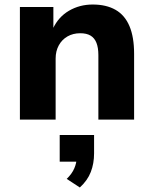

<svg xmlns="http://www.w3.org/2000/svg" viewBox="-20 -529 679 849"><path d="M68 0V-498H216V-402H214Q238 -454 285 -481.5Q332 -509 390 -509Q450 -509 491 -485.5Q532 -462 552.5 -413.5Q573 -365 573 -291V0H415V-285Q415 -318 406.5 -339.5Q398 -361 380.5 -371.5Q363 -382 335 -382Q303 -382 278.5 -368Q254 -354 240 -328.5Q226 -303 226 -270V0ZM333 300 275 262Q298 240 308.5 215.5Q319 191 319 168L350 186H244V68H396V149Q396 194 381.5 231.5Q367 269 333 300Z"/></svg>

Font: Nunito Sans 9pt ExtraBold
Style: Regular
Weight: 800
Version: Version 3.101;gftools[0.9.27]